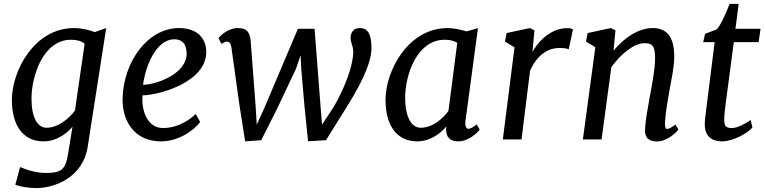

<svg xmlns="http://www.w3.org/2000/svg" viewBox="-20 -711 3899 979"><path d="M82.5 140.6 58.1 231C77.6 239.3 122.1 248 165 248C261.2 248 403.3 191.9 427.2 37.6L521.5 -567.9L462.9 -547.4C436 -557.6 397 -567.9 356.9 -567.9C156.2 -567.9 40.5 -351.1 40.5 -201.2C40.5 -79.1 92.3 9.8 201.7 9.8C265.1 9.8 317.4 -26.4 349.6 -64.9L327.6 70.8C314.5 151.9 295.9 170.9 212.9 170.9C162.6 170.9 109.9 153.3 82.5 140.6ZM217.8 -59.6C170.4 -59.6 140.6 -112.8 140.6 -208C140.6 -326.7 202.1 -508.3 341.8 -508.3C368.7 -508.3 393.1 -503.4 411.6 -488.3L362.3 -147.5C334 -108.4 276.9 -59.6 217.8 -59.6Z M605 -210C602.1 -98.6 662.1 9.8 800.3 9.8C895 9.8 972.7 -50.3 1000.5 -88.9L978 -129.4C921.9 -77.1 860.8 -58.1 812 -58.1C723.1 -58.1 700.2 -162.6 707 -224.6C799.8 -227.5 1031.7 -294.4 1031.7 -445.8C1031.7 -514.6 986.8 -567.9 893.1 -567.9C731.4 -567.9 609.9 -394 605 -210ZM709.5 -278.3C719.2 -360.4 770.5 -510.7 870.1 -510.7C906.2 -510.7 931.6 -488.8 931.6 -437.5C931.6 -338.4 788.6 -281.7 709.5 -278.3Z M1230 9.8 1312 3.9 1393.1 -157.2 1488.8 -359.4 1512.7 -428.7 1516.1 -359.9 1532.2 -173.3 1550.8 9.3 1642.1 3.9 1742.7 -157.2C1797.4 -244.6 1874 -375 1874 -465.3C1874 -535.6 1856.9 -567.9 1814 -567.9C1787.1 -567.9 1767.6 -551.3 1767.6 -515.1C1767.6 -494.6 1783.2 -472.2 1781.2 -439C1774.4 -332 1697.8 -190.4 1676.3 -157.7L1622.1 -75.7L1614.7 -166L1584 -564H1499L1326.7 -157.7L1289.1 -75.7L1283.7 -166L1258.3 -501C1253.9 -543.9 1242.2 -567.9 1191.9 -567.9C1141.6 -567.9 1101.6 -526.9 1094.2 -516.6L1108.9 -487.3C1120.1 -494.6 1129.9 -499 1139.6 -498.5C1148.9 -498 1155.8 -491.2 1159.7 -471.2L1201.2 -173.3Z M2106.9 9.8C2171.4 9.8 2223.6 -27.3 2255.9 -66.4L2254.9 -56.2C2252.4 -8.8 2277.8 9.8 2316.9 9.8C2372.1 9.8 2419.4 -39.1 2425.8 -50.8L2410.6 -76.7C2387.7 -58.6 2376.5 -54.2 2367.7 -54.2C2359.9 -54.2 2349.6 -64.9 2353 -91.3L2417 -567.4L2358.9 -550.8C2331.5 -559.6 2293.9 -567.9 2262.2 -567.9C2061.5 -567.9 1945.8 -351.1 1945.8 -201.2C1945.8 -79.1 1997.6 9.8 2106.9 9.8ZM2125 -59.6C2076.2 -59.6 2045.9 -117.7 2045.9 -212.9C2045.9 -331.5 2107.4 -508.3 2247.1 -508.3C2271.5 -508.3 2293.9 -504.4 2311.5 -492.2L2266.6 -145.5C2238.8 -106.4 2185.5 -59.6 2125 -59.6Z M2543.9 0H2639.2L2682.6 -349.6C2720.7 -438 2782.7 -466.3 2829.6 -466.3C2853.5 -466.3 2870.1 -464.4 2879.9 -459.5L2901.4 -561C2896 -566.4 2881.3 -567.4 2871.6 -567.4C2778.3 -567.4 2714.4 -483.9 2694.8 -445.3L2705.1 -556.2L2681.6 -567.9L2563.5 -542.5L2554.7 -499L2603.5 -469.7Z M2952.1 0H3047.4L3097.2 -368.7C3146.5 -437.5 3214.8 -490.7 3264.6 -490.7C3299.3 -490.7 3320.3 -485.4 3320.3 -415C3320.3 -354 3303.2 -273.4 3293 -216.3C3283.2 -161.6 3271.5 -100.1 3269 -54.2C3266.1 -6.8 3290 10.3 3329.1 10.3C3383.3 10.3 3431.6 -38.6 3439 -50.8L3423.8 -76.2C3401.4 -58.1 3389.6 -53.7 3381.3 -53.7C3372.1 -53.7 3369.6 -67.4 3371.1 -90.8C3374 -141.1 3384.3 -196.8 3393.1 -246.6C3402.8 -301.3 3418 -371.6 3418 -420.4C3418 -530.8 3375 -567.9 3307.6 -567.9C3234.9 -567.9 3161.1 -517.1 3108.4 -452.6L3118.2 -556.2L3094.7 -567.9L2976.6 -542.5L2967.8 -499L3015.6 -470.2Z M3573.7 -77.6C3573.7 -10.7 3614.3 9.8 3663.1 9.8C3717.3 9.8 3793.5 -32.2 3816.4 -61L3807.6 -99.1C3787.1 -83.5 3739.3 -58.1 3713.9 -58.1C3680.2 -58.1 3672.9 -67.4 3672.9 -103.5C3672.9 -122.6 3676.3 -153.8 3681.2 -190.4L3721.7 -496.1H3848.1L3857.9 -564H3730L3746.6 -691.4H3700.2C3683.6 -647.5 3656.7 -585.9 3635.3 -561.5L3575.2 -538.6L3565.4 -496.1H3624L3579.6 -142.6C3573.2 -93.8 3573.7 -83 3573.7 -77.6Z"/></svg>

Font: Merriweather
Style: Italic
Weight: 400
Italic angle: -7.5°
Designer: Eben Sorkin
Foundry: Eben Sorkin
Version: Version 1.001